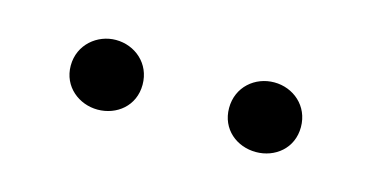

<svg xmlns="http://www.w3.org/2000/svg" viewBox="-29 -844 491 253"><g transform="rotate(15 216.0 -717.5)"><path d="M108 -670C134 -670 157 -688 157 -717C157 -746 134 -765 108 -765C83 -765 59 -746 59 -717C59 -688 83 -670 108 -670ZM324 -670C350 -670 373 -688 373 -717C373 -746 350 -765 324 -765C298 -765 275 -746 275 -717C275 -688 298 -670 324 -670Z"/></g></svg>

Font: Noto Serif SC Light
Style: Regular
Weight: 300
Designer: Ryoko NISHIZUKA 西塚涼子 (kana & ideographs); Frank Grießhammer (Latin, Greek & Cyrillic); Wenlong ZHANG 张文龙 (bopomofo); San
Foundry: Adobe
Version: Version 2.001;hotconv 1.1.0;makeotfexe 2.6.0